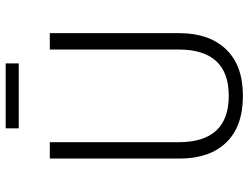

<svg xmlns="http://www.w3.org/2000/svg" viewBox="-122 -762 895 692"><g transform="rotate(-90 326.0 -416.5)"><path d="M159 -685V-221Q159 -40 326 -40Q493 -40 493 -221V-685H552V-218Q552 -111 494 -50Q436 11 326 11Q216 11 158 -49Q100 -109 100 -218V-685ZM443 -797H209V-844H443Z"/></g></svg>

Font: Jldddboxgfspflltxgxzjzlszac
Style: Regular
Weight: 300
Designer: Carrois Corporate & Edenspiekermann
Foundry: Carrois Corporate GbR & Edenspiekermann AG
Version: Version 2.001